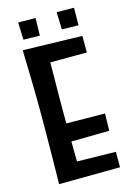

<svg xmlns="http://www.w3.org/2000/svg" viewBox="-127 -907 670 974"><g transform="rotate(-15 208.0 -420.0)"><path d="M58 3Q58 3 58.5 -18.5Q59 -40 59.5 -76.5Q60 -113 60.5 -160Q61 -207 61.5 -259Q62 -311 62 -362Q62 -426 61 -486.5Q60 -547 58.5 -595.5Q57 -644 56.5 -672.5Q56 -701 56 -701L176 -689Q176 -689 175.5 -666.5Q175 -644 175 -607.5Q175 -571 174.5 -527Q174 -483 173.5 -440Q173 -397 173 -362Q173 -327 173.5 -280Q174 -233 174.5 -185Q175 -137 175.5 -96Q176 -55 176.5 -29.5Q177 -4 177 -4ZM58 3 116 -86 379 -81V0ZM112 -189V-286L376 -283L374 -193ZM104 -605 56 -701 367 -693V-606ZM70 -843 161 -842 159 -750 73 -752ZM272 -843 363 -842 362 -750 275 -752Z"/></g></svg>

Font: Truculenta
Style: Bold
Weight: 700
Designer: Ivan Castro, Eva Sanz & Omnibus-Type Team
Foundry: Omnibus-Type
Version: Version 1.002